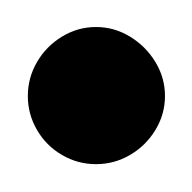

<svg xmlns="http://www.w3.org/2000/svg" viewBox="-20 -780 140 140"><path d="M0.3 -710Q0.3 -696.7 7 -685.2Q13.7 -673.7 25.2 -667Q36.7 -660.3 50 -660.3Q63.3 -660.3 74.8 -667Q86.3 -673.7 93.3 -685.2Q100.3 -696.7 100.3 -710Q100.3 -723.3 93.3 -734.8Q86.3 -746.3 74.8 -753.3Q63.3 -760.3 50 -760.3Q36.7 -760.3 25.2 -753.3Q13.7 -746.3 7 -734.8Q0.3 -723.3 0.3 -710Z"/></svg>

Font: Linefont Thin
Style: Regular
Weight: 100
Monospace: yes
Version: Version 3.002;gftools[0.9.33]